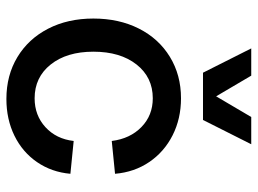

<svg xmlns="http://www.w3.org/2000/svg" viewBox="-120 -650 786 585"><g transform="rotate(90 272.5 -357.0)"><path d="M210 -730 273 -623 336 -730H419L345 -583H201L127 -730ZM279 -516Q341 -516 391.5 -490.5Q442 -465 473 -419.5Q504 -374 509 -315L409 -305Q402 -361 366.5 -395.5Q331 -430 279 -430Q215 -430 176 -380.5Q137 -331 137 -249Q137 -168 176 -119Q215 -70 279 -70Q331 -70 367 -103Q403 -136 409 -189L509 -179Q504 -122 473.5 -77.5Q443 -33 393 -8.5Q343 16 281 16Q209 16 153.5 -17.5Q98 -51 67 -111Q36 -171 36 -249Q36 -327 66.5 -387.5Q97 -448 152.5 -482Q208 -516 279 -516Z"/></g></svg>

Font: MedMera Sans Display
Style: Regular
Weight: 500
Designer: Kasper Nordkvist
Foundry: UNCUT.wtf
Version: Version 1.300